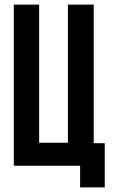

<svg xmlns="http://www.w3.org/2000/svg" viewBox="-20 -720 495 834"><path d="M40 -700H150V-100H275V-700H387V-98H435V94H328V0H40Z"/></svg>

Font: SVN-Bebas Neue
Style: Bold
Weight: 700
Designer: Ryoichi Tsunekawa
Foundry: Ryoichi Tsunekawa
Version: Version 1.300; ttfautohint (v1.7.9-c794)